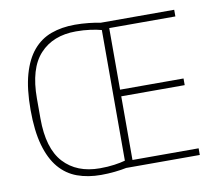

<svg xmlns="http://www.w3.org/2000/svg" viewBox="-79 -804 1033 909"><g transform="rotate(-10 437.5 -349.0)"><path d="M458 0Q435 5 402 8.5Q369 12 336 12Q273 12 222 -6.5Q171 -25 135 -67.5Q99 -110 79.5 -179Q60 -248 60 -349Q60 -450 79.5 -519Q99 -588 135 -630.5Q171 -673 222 -691.5Q273 -710 336 -710Q369 -710 402 -706.5Q435 -703 458 -698H812V-666H494V-370H799V-338H494V-32H812V0ZM99 -301Q99 -157 162 -88.5Q225 -20 336 -20Q374 -20 405.5 -24.5Q437 -29 458 -35V-663Q437 -669 405 -673.5Q373 -678 336 -678Q225 -678 162 -609.5Q99 -541 99 -397Z"/></g></svg>

Font: IBM Plex Sans Condensed ExtraLight
Style: Regular
Weight: 200
Width: 3
Designer: Mike Abbink, Paul van der Laan, Pieter van Rosmalen
Foundry: Bold Monday
Version: Version 1.3